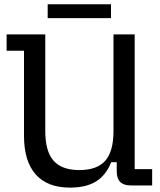

<svg xmlns="http://www.w3.org/2000/svg" viewBox="-20 -847 732 877"><path d="M299.6 10Q196.6 10 143.1 -50.3Q89.6 -110.6 89.6 -227V-615.4H10.2V-690H186.8V-248.2Q186.8 -156 224.5 -113.1Q262.2 -70.2 342.4 -70.2Q423.6 -70.2 461 -113.1Q498.4 -156 498.4 -248.2V-690H595.2V-74.6H675V0H576.6Q513.2 0 513.2 -63.8V-106H487.8Q464.6 -47 419.1 -18.5Q373.6 10 299.6 10ZM197.8 -764.2V-827.4H487V-764.2Z"/></svg>

Font: Mozilla Headline ExtraLight
Style: Regular
Weight: 200
Designer: Studio DRAMA
Foundry: Studio DRAMA
Version: Version 1.000